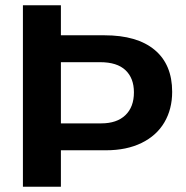

<svg xmlns="http://www.w3.org/2000/svg" viewBox="-20 -708 707 728"><path d="M632.8 -359.9Q632.8 -294.4 603.3 -244.1Q573.7 -193.8 516.8 -166Q460 -138.2 381.8 -138.2H210.9V0H66.9V-688H210.9V-574.2H376Q500 -574.2 566.4 -518.8Q632.8 -463.4 632.8 -359.9ZM487.8 -357.9Q487.8 -411.6 455.8 -441.9Q423.8 -472.2 359.9 -472.2H210.9V-240.2H363.8Q422.9 -240.2 455.3 -271.2Q487.8 -302.2 487.8 -357.9Z"/></svg>

Font: Arial
Style: Bold
Weight: 700
Designer: Steve Matteson
Foundry: Ascender Corporation
Version: Version 2.00.3